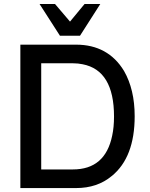

<svg xmlns="http://www.w3.org/2000/svg" viewBox="-20 -956 762 976"><path d="M83.5 0V-729H366.7Q448.2 -729 509.3 -695.3Q570.3 -661.6 609.9 -596.2L610.8 -594.7Q637.2 -548.8 650.9 -491.2Q664.6 -433.6 664.6 -365.2Q664.6 -155.8 547.9 -61L548.3 -61.5Q475.1 0 366.7 0ZM189.5 -94.7H350.6Q515.1 -94.7 550.3 -266.6Q559.6 -309.6 559.6 -363.8Q559.6 -598.6 399.9 -629.4Q377 -634.3 350.6 -634.3H189.5ZM386.7 -774.4H284.7L181.2 -935.5H259.8L335.9 -846.2L409.7 -935.5H489.7Z"/></svg>

Font: SolaimanLipi
Style: Bold
Weight: 700
Designer: Solaiman Karim
Foundry: Al Mamun Sumon
Version: Version 2.000